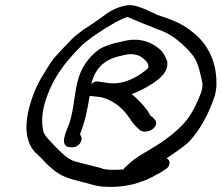

<svg xmlns="http://www.w3.org/2000/svg" viewBox="-20 -710 862 747"><path d="M334 7C388 25 477 18 529 -3C561 -13 584 -28 608 -41L620 -49C629 -54 637 -61 639 -70C641 -80 639 -88 628 -94C657 -114 687 -133 714 -157C761 -207 793 -269 817 -341V-342C820 -354 821 -364 822 -375C825 -466 791 -538 727 -587C691 -617 644 -636 592 -652C574 -660 520 -690 485 -690H483C447 -688 411 -669 391 -654C368 -637 351 -625 327 -609C314 -601 299 -591 288 -582C276 -573 266 -565 254 -552C236 -533 208 -505 188 -481C177 -467 169 -453 160 -439C134 -399 112 -357 97 -303C72 -218 81 -155 118 -116H119C147 -90 170 -59 205 -37C236 -15 284 -7 334 7ZM150 -194C142 -221 141 -263 154 -308C182 -404 235 -470 293 -528C319 -554 354 -577 387 -598L427 -622C445 -631 458 -639 476 -644C480 -643 488 -639 500 -634C533 -619 564 -609 592 -596H594C642 -580 677 -551 708 -520C737 -490 748 -471 759 -424C768 -385 771 -385 764 -354C748 -311 731 -275 705 -241C669 -198 616 -159 566 -130C536 -112 508 -97 482 -73L468 -60C464 -57 463 -56 461 -51C433 -48 393 -48 375 -55L374 -56C340 -65 301 -74 268 -83C239 -94 217 -118 195 -140C179 -158 159 -175 150 -194ZM512 -215 522 -206C527 -201 534 -198 544 -198C565 -198 584 -212 587 -226C589 -234 586 -241 581 -246L572 -256H570C560 -263 562 -271 548 -287C535 -305 513 -327 492 -344C519 -353 549 -369 573 -385H574C602 -405 634 -428 631 -468V-469V-470C626 -484 618 -503 604 -516C587 -532 558 -551 517 -555C491 -557 472 -553 453 -548L426 -542C401 -534 385 -531 363 -516C330 -491 301 -456 286 -408C270 -355 270 -310 258 -260C255 -249 253 -239 250 -230C243 -210 203 -137 256 -137H262C279 -137 294 -150 297 -165C299 -174 296 -181 291 -187C299 -209 308 -233 314 -260C320 -288 325 -312 329 -337C345 -335 355 -334 373 -332C423 -320 460 -286 482 -253C488 -244 498 -228 512 -215ZM439 -490 464 -496C489 -503 516 -498 530 -488C545 -477 561 -464 557 -446C549 -438 544 -434 530 -424C500 -403 455 -382 409 -386L393 -388C381 -390 370 -392 358 -393H357C345 -393 339 -386 335 -382C349 -442 384 -476 439 -490Z"/></svg>

Font: Stray Cat
Style: BdExtObl
Weight: 700
Version: Version 1.0